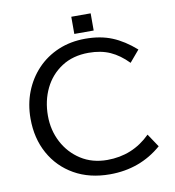

<svg xmlns="http://www.w3.org/2000/svg" viewBox="-97 -965 994 1091"><g transform="rotate(-10 400.0 -419.0)"><path d="M499.5 -878.9V-779.8H387.7V-878.9ZM698.2 -144 749 -67.9Q623.5 41 449.7 41Q332 41 244.1 -9Q156.2 -59.1 107.7 -147Q59.1 -234.9 59.1 -348.6Q59.1 -431.6 86.9 -502.9Q114.7 -574.2 165.8 -628.2Q216.8 -682.1 287.6 -712.2Q358.4 -742.2 443.8 -742.2Q531.2 -742.2 598.1 -714.8Q665 -687.5 731 -629.4L674.3 -562.5Q626 -612.3 572.8 -636.2Q519.5 -660.2 448.7 -660.2Q357.9 -660.2 293 -617.9Q228 -575.7 193.6 -504.9Q159.2 -434.1 159.2 -347.2Q159.2 -264.2 195.6 -194.8Q231.9 -125.5 297.1 -83.7Q362.3 -42 448.7 -42Q595.2 -42 698.2 -144Z"/></g></svg>

Font: BIZ UDPGothic
Style: Regular
Weight: 400
Designer: TypeBank Co., Ltd.
Foundry: Morisawa Inc.
Version: Version 1.051